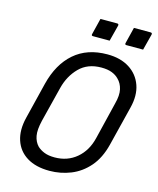

<svg xmlns="http://www.w3.org/2000/svg" viewBox="-134 -1001 917 1114"><g transform="rotate(15 325.0 -444.0)"><path d="M422 -720Q501 -720 554.5 -686Q608 -652 629 -592.5Q650 -533 630 -455L571 -218Q550 -134 504.5 -81.5Q459 -29 398 -4.5Q337 20 270 20Q188 20 134.5 -13Q81 -46 61.5 -105.5Q42 -165 61 -242L115 -461Q146 -585 223.5 -652.5Q301 -720 422 -720ZM154 -250Q140 -192 146.5 -157Q153 -122 175 -99Q192 -83 217 -73Q242 -63 279 -63Q356 -63 410.5 -109Q465 -155 484 -234L538 -456Q552 -508 544 -543Q536 -578 513 -600Q497 -617 471.5 -627Q446 -637 408 -637Q326 -637 276 -586.5Q226 -536 207 -461ZM329 -908H429Q440 -908 438 -897L413 -800H313Q302 -800 305 -811ZM530 -908H630Q641 -908 639 -897L614 -800H514Q503 -800 506 -811Z"/></g></svg>

Font: Recursive Sn Lnr St
Style: Italic
Weight: 400
Italic angle: -15°
Version: Version 1.079;hotconv 1.0.112;makeotfexe 2.5.65598; ttfautoh